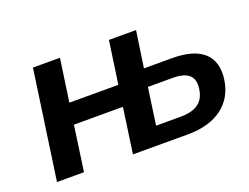

<svg xmlns="http://www.w3.org/2000/svg" viewBox="-88 -716 1159 894"><g transform="rotate(-20 491.5 -269.5)"><path d="M192.9 0 224.6 -224.1H467.3L435.5 0H708.5C849.6 0 938 -67.4 954.1 -181.6C970.2 -296.4 904.3 -358.9 759.3 -358.9H620.6L647 -539.1H512.7L482.4 -327.6H239.7L270 -539.1H136.2L59.1 0ZM608.4 -271.5H730C806.6 -271.5 838.4 -242.7 829.6 -180.7C820.8 -117.7 780.3 -88.9 704.1 -88.9H582.5Z"/></g></svg>

Font: Winston SemiBold
Style: Italic
Weight: 600
Italic angle: -8.13011°
Designer: Vernon Adams, Kim Jin-seong, David Berlow, Cristiano Sobral
Foundry: The Winston Project Authors
Version: Version 3.004